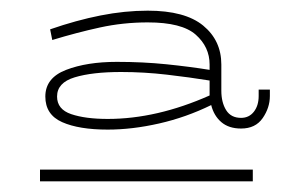

<svg xmlns="http://www.w3.org/2000/svg" viewBox="-20 -551 546 360"><path d="M486 -371Q486 -349 472.5 -329.5Q459 -310 432 -310Q409 -310 395 -322Q381 -334 376 -354Q329 -331 278.5 -319.5Q228 -308 182 -308Q128 -308 96.5 -322Q65 -336 65 -370Q65 -405 104 -420Q143 -435 199 -435Q248 -435 292 -430.5Q336 -426 373 -420V-430Q373 -463 347 -486Q321 -509 257 -509Q211 -509 167.5 -499.5Q124 -490 78 -476L74 -496Q123 -513 168.5 -522Q214 -531 257 -531Q327 -531 361 -503Q395 -475 395 -430V-381Q395 -359 404 -344.5Q413 -330 432 -330Q447 -330 456 -341.5Q465 -353 465 -371V-383H486ZM87 -370Q87 -346 113.5 -337Q140 -328 182 -328Q274 -328 373 -372Q373 -376 373 -381V-400Q336 -406 293 -411Q250 -416 207 -416Q153 -416 120 -406Q87 -396 87 -370ZM55 -211V-233H454V-211Z"/></svg>

Font: BhuTuka Expanded One
Style: Regular
Weight: 400
Designer: Erin McLaughlin
Version: Version 1.000; ttfautohint (v1.8.3)